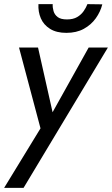

<svg xmlns="http://www.w3.org/2000/svg" viewBox="-40 -690 542 929"><path d="M74 219H-20L156 -69L52 -460H144L225 -100L191 -105L389 -460H482ZM215 -670Q214 -654 219 -636.5Q224 -619 239 -607.5Q254 -596 284 -596Q314 -596 333.5 -607.5Q353 -619 365 -636.5Q377 -654 383 -670L455 -669Q446 -633 423.5 -601.5Q401 -570 365.5 -550.5Q330 -531 281 -531Q233 -531 202 -550.5Q171 -570 157.5 -601.5Q144 -633 146 -670Z"/></svg>

Font: Jost
Style: Italic
Weight: 400
Italic angle: -5°
Version: Version 3.710